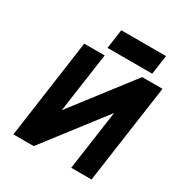

<svg xmlns="http://www.w3.org/2000/svg" viewBox="-201 -1032 1117 1179"><g transform="rotate(30 358.0 -442.5)"><path d="M716 -700 617 0H473L533 -423L207 0H63L161 -700H306L246 -277L572 -700ZM298 -749H615L634 -885H317Z"/></g></svg>

Font: Unageo
Style: ExtraBold-Italic
Weight: 800
Designer: Richard Sepsi
Foundry: Richard Sepsi
Version: Version 2.000